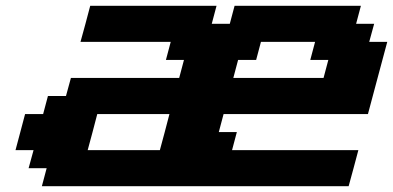

<svg xmlns="http://www.w3.org/2000/svg" viewBox="-20 -645 1361 665"><path d="M125 0H1187.5Q1193.4 -21 1204.6 -62.7Q1215.8 -104.5 1221.2 -125H783.7L800.3 -187.5H737.8L754.4 -250H1254.4Q1265.6 -291.5 1287.8 -375Q1310.1 -458.5 1321.3 -500H1258.8L1275.9 -562.5H1213.4L1230 -625H792.5L775.9 -562.5H713.4L730 -625H292.5Q287.1 -604 275.9 -562.3Q264.6 -520.5 258.8 -500H571.3L554.7 -437.5H617.2L600.6 -375H225.6L208.5 -312.5H146L129.4 -250H66.9Q61.5 -229 50.3 -187.3Q39.1 -145.5 33.7 -125H96.2L79.1 -62.5H141.6ZM533.7 -125H283.7Q289.6 -145.5 300.5 -187.3Q311.5 -229 316.9 -250H566.9Q561.5 -229 550.5 -187.3Q539.6 -145.5 533.7 -125ZM1100.6 -375H788.1L804.7 -437.5H867.2L883.8 -500H1071.3L1054.7 -437.5H1117.2Z"/></svg>

Font: Faithful 32x
Style: SemiboldOblique
Weight: 400
Foundry: Faithful Resource Pack
Version: Version 1.0; January 27, 2023